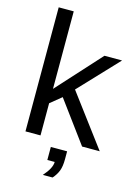

<svg xmlns="http://www.w3.org/2000/svg" viewBox="-137 -798 775 1084"><g transform="rotate(15 250.5 -256.5)"><path d="M501 0H397.9L220.2 -241.2L154.8 -188V0H66.9V-725.1H154.8V-272L387.2 -527.8H490.2L275.9 -300.8ZM323.2 47.9V94.2Q323.2 135.3 313.5 161.4Q303.7 187.5 282.2 211.9H225.1Q271 160.6 271 124H228V47.9Z"/></g></svg>

Font: Libra Sans Modern
Style: Regular
Weight: 400
Foundry: Stefan Peev, Context Ltd
Version: Version 1.000